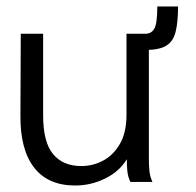

<svg xmlns="http://www.w3.org/2000/svg" viewBox="-20 -561 603 592"><path d="M212 11Q128 11 85 -44.5Q42 -100 43 -205L44 -457H113V-205Q113 -123 143.5 -86Q174 -49 231 -49Q266 -49 297.5 -65.5Q329 -82 349.5 -117Q370 -152 370 -207V-457H439V-71Q439 -53 440.5 -35.5Q442 -18 450 0H382Q374 -17 372.5 -35Q371 -53 371 -70Q348 -32 304 -10.5Q260 11 212 11ZM529 -541Q529 -493 521.5 -463Q514 -433 492.5 -420Q471 -407 429 -407V-457Q447 -457 456 -473Q465 -489 465 -541Z"/></svg>

Font: Inconsolata SemiExpanded
Style: Regular
Weight: 400
Width: 6
Monospace: yes
Designer: Raph Levien, Cyreal, Brenton Simpson
Foundry: Raph Levien, Cyreal, Google
Version: Version 3.100; ttfautohint (v1.8.4.7-5d5b)